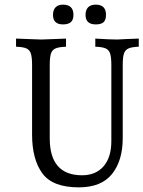

<svg xmlns="http://www.w3.org/2000/svg" viewBox="-20 -793 617 826"><path d="M577 -592Q547 -591 532.5 -584.5Q518 -578 513 -562Q508 -546 508 -513V-199Q508 -102 462 -44.5Q416 13 319 13Q206 13 162 -47.5Q118 -108 118 -214V-513Q118 -546 113 -562Q108 -578 94 -584.5Q80 -591 49 -592V-627Q91 -625 101 -625Q147 -623 157 -623Q168 -623 214 -625Q224 -625 264 -627V-592Q233 -591 218.5 -584.5Q204 -578 199 -562Q194 -546 194 -513V-198Q194 -39 333 -39Q392 -39 425.5 -77.5Q459 -116 459 -186V-513Q459 -546 454 -562Q449 -578 435 -584.5Q421 -591 390 -592V-627L446 -624L484 -623Q490 -623 524 -625Q531 -625 577 -627ZM296 -729Q296 -708 285 -698Q274 -688 251 -688Q208 -688 208 -729Q208 -750 219 -761.5Q230 -773 251 -773Q296 -773 296 -729ZM436 -729Q436 -707 425.5 -697.5Q415 -688 392 -688Q348 -688 348 -729Q348 -750 359 -761.5Q370 -773 392 -773Q436 -773 436 -729Z"/></svg>

Font: Gupter
Style: Regular
Weight: 400
Designer: Octavio Pardo
Version: Version 1.000